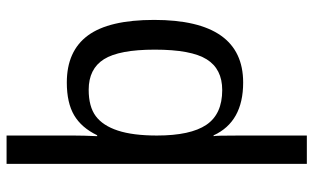

<svg xmlns="http://www.w3.org/2000/svg" viewBox="-208 -557 972 596"><g transform="rotate(-90 278.0 -259.0)"><path d="M67.4 -724.6H155.3V-518.1Q155.3 -486.3 153.3 -443.4H156.2Q179.7 -492.2 218.3 -514.9Q256.8 -537.6 319.8 -537.6Q417.5 -537.6 465.8 -472.2Q514.2 -406.7 514.2 -266.6Q514.2 9.8 319.8 9.8Q197.8 9.8 155.8 -82H153.3Q155.3 -78.1 155.3 1V207.5H67.4ZM421.9 -264.6Q421.9 -375 392.1 -422.4Q362.3 -469.7 297.4 -469.7Q245.1 -469.7 215.6 -447.8Q186 -425.8 170.7 -379.2Q155.3 -332.5 155.3 -257.8Q155.3 -153.8 188.5 -104.5Q221.7 -55.2 296.4 -55.2Q361.8 -55.2 391.8 -103.3Q421.9 -151.4 421.9 -264.6Z"/></g></svg>

Font: Liberation Sans
Style: Regular
Weight: 400
Designer: Steve Matteson
Foundry: Ascender Corporation
Version: Version 2.00.1